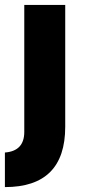

<svg xmlns="http://www.w3.org/2000/svg" viewBox="-31 -552 354 783"><path d="M-11 70Q68 64 68 -14V-532H235V-35Q235 211 -11 211Z"/></svg>

Font: Oxanium ExtraLight ExtraBold
Style: Regular
Weight: 800
Version: Version 2.000